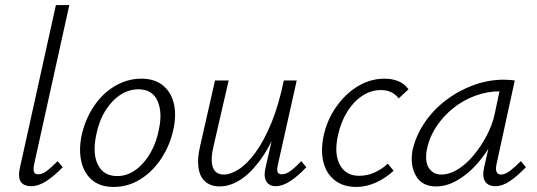

<svg xmlns="http://www.w3.org/2000/svg" viewBox="-20 -731 2124 759"><path d="M103 5Q85 5 72.5 -2.5Q60 -10 56.5 -26.5Q53 -43 59 -69L201 -711H254L115 -82Q111 -63 114 -52.5Q117 -42 131 -42Q148 -42 166 -56Q184 -70 208 -94L228 -70Q194 -35 163 -15Q132 5 103 5Z M429 8Q377 8 345 -18.5Q313 -45 302 -90.5Q291 -136 302 -193Q316 -258 350.5 -310Q385 -362 434.5 -391Q484 -420 539 -420Q590 -420 622.5 -394.5Q655 -369 666.5 -324.5Q678 -280 666 -222Q653 -159 619 -106.5Q585 -54 536 -23Q487 8 429 8ZM443 -35Q483 -35 517 -60Q551 -85 575 -127Q599 -169 608 -219Q623 -287 602.5 -332.5Q582 -378 527 -378Q489 -378 455 -355.5Q421 -333 396 -292.5Q371 -252 360 -196Q345 -123 367.5 -79Q390 -35 443 -35Z M848 6Q826 6 807.5 -2.5Q789 -11 777.5 -29.5Q766 -48 763.5 -78.5Q761 -109 771 -153L830 -413H884L825 -157Q811 -101 821 -71Q831 -41 865 -41Q892 -41 925 -62.5Q958 -84 991 -129.5Q1024 -175 1053 -245.5Q1082 -316 1102 -413H1134Q1110 -302 1076.5 -222.5Q1043 -143 1004.5 -92.5Q966 -42 926.5 -18Q887 6 848 6ZM1069 5Q1053 5 1042 -3.5Q1031 -12 1027.5 -28Q1024 -44 1030 -69L1108 -413H1153L1079 -82Q1074 -62 1077 -52Q1080 -42 1094 -42Q1111 -42 1129.5 -56Q1148 -70 1171 -94L1191 -70Q1158 -35 1127.5 -15Q1097 5 1069 5Z M1388 8Q1338 8 1304.5 -17.5Q1271 -43 1259 -88Q1247 -133 1259 -193Q1273 -257 1309 -308.5Q1345 -360 1394.5 -390Q1444 -420 1500 -420Q1531 -420 1555 -410Q1579 -400 1595 -378L1556 -342Q1544 -358 1526.5 -366.5Q1509 -375 1486 -375Q1446 -375 1411 -351.5Q1376 -328 1351.5 -287.5Q1327 -247 1316 -196Q1300 -123 1323.5 -79.5Q1347 -36 1400 -36Q1432 -36 1461.5 -49.5Q1491 -63 1513 -84L1536 -56Q1506 -28 1467.5 -10Q1429 8 1388 8Z M1704 6Q1648 6 1624 -36.5Q1600 -79 1611 -138Q1624 -195 1658.5 -246Q1693 -297 1743 -335Q1793 -373 1852 -394.5Q1911 -416 1971 -416Q1985 -416 1996 -415Q2007 -414 2015 -413L1943 -83Q1934 -41 1961 -41Q1977 -41 1996.5 -56Q2016 -71 2039 -94L2059 -70Q2024 -34 1995 -14.5Q1966 5 1938 5Q1920 5 1908 -3Q1896 -11 1892 -27.5Q1888 -44 1894 -70L1933 -243L1967 -277Q1954 -222 1927 -171.5Q1900 -121 1864 -81Q1828 -41 1786.5 -17.5Q1745 6 1704 6ZM1724 -41Q1757 -41 1790.5 -62Q1824 -83 1853 -118Q1882 -153 1904 -195Q1926 -237 1935 -278L1959 -391L1987 -368Q1981 -369 1972 -369.5Q1963 -370 1955 -370Q1907 -370 1860 -353Q1813 -336 1773 -304.5Q1733 -273 1705 -230.5Q1677 -188 1667 -138Q1659 -91 1676 -66Q1693 -41 1724 -41Z"/></svg>

Font: Ysabeau Infant Light
Style: Italic
Weight: 300
Italic angle: -12°
Designer: Christian Thalmann (Catharsis Fonts)
Version: Version 2.001;gftools[0.9.30]; featfreeze: ss01,ss02,lnum